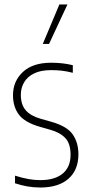

<svg xmlns="http://www.w3.org/2000/svg" viewBox="-20 -828 402 857"><path d="M160 9Q130 9 101.8 4Q73.5 -1 47 -10V-44Q80 -33.5 107 -28.8Q134 -24 160 -24Q224.5 -24 259.8 -53.2Q295 -82.5 295 -137Q295 -186.5 271.8 -211.5Q248.5 -236.5 204 -249L158 -262Q90.5 -281.5 64.2 -316.5Q38 -351.5 38 -403Q38 -465.5 82.2 -506.8Q126.5 -548 208 -548Q236 -548 259.2 -545.2Q282.5 -542.5 305 -537V-503Q278 -510 255.8 -512.5Q233.5 -515 208 -515Q162 -515 132 -500.2Q102 -485.5 87.5 -460.5Q73 -435.5 73 -405Q73 -361.5 94.5 -336.2Q116 -311 161 -298L207 -285Q279 -265 304.5 -228.2Q330 -191.5 330 -139Q330 -69.5 285.5 -30.2Q241 9 160 9ZM171 -632 245 -808H281L199 -632Z"/></svg>

Font: Encode Sans Condensed Thin
Style: Regular
Weight: 100
Width: 3
Designer: Multiple Designers
Foundry: Impallari Type
Version: Version 3.002